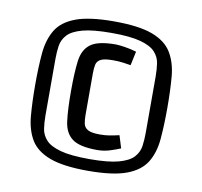

<svg xmlns="http://www.w3.org/2000/svg" viewBox="-63 -777 668 634"><g transform="rotate(10 271.5 -459.5)"><path d="M493 -459Q493 -401 489 -354.5Q485 -308 465 -275.5Q445 -243 399.5 -226Q354 -209 270 -209Q188 -209 142.5 -226Q97 -243 77.5 -275.5Q58 -308 54 -354.5Q50 -401 50 -459Q50 -518 54 -564Q58 -610 77.5 -643Q97 -676 142.5 -693Q188 -710 270 -710Q354 -710 399.5 -693Q445 -676 465 -643Q485 -610 489 -564Q493 -518 493 -459ZM269 -248Q332 -248 366.5 -257.5Q401 -267 416 -283.5Q431 -300 434 -321Q437 -342 437 -365V-554Q437 -577 434 -598Q431 -619 416 -635.5Q401 -652 366.5 -661.5Q332 -671 269 -671Q206 -671 171.5 -661.5Q137 -652 122 -635.5Q107 -619 104 -598Q101 -577 101 -554V-365Q101 -342 104 -321Q107 -300 122 -283.5Q137 -267 171.5 -257.5Q206 -248 269 -248ZM289 -636Q299 -636 319 -633Q339 -630 359 -624L349 -577Q338 -579 323 -581Q308 -583 289 -583Q260 -583 248 -576.5Q236 -570 233.5 -558Q231 -546 231 -529V-389Q231 -373 233.5 -360.5Q236 -348 248 -341Q260 -334 289 -334Q306 -334 321 -336.5Q336 -339 353 -343L366 -301Q352 -295 331.5 -288.5Q311 -282 289 -282Q230 -282 205 -300.5Q180 -319 175 -358Q170 -397 170 -459Q170 -521 175 -560Q180 -599 205 -617.5Q230 -636 289 -636Z"/></g></svg>

Font: Strait
Style: Regular
Weight: 400
Designer: Eduardo Rodriguez Tunni
Foundry: Eduardo Rodriguez Tunni
Version: Version 1.002; ttfautohint (v1.8.4.7-5d5b);gftools[0.9.23]